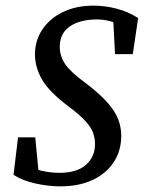

<svg xmlns="http://www.w3.org/2000/svg" viewBox="-20 -647 510 681"><path d="M28 -27 44 -160H105L118 -25L69 -63Q95 -49 127 -41.5Q159 -34 190 -34Q253 -34 285 -62.5Q317 -91 317 -136Q317 -156 310.5 -175Q304 -194 284.5 -216Q265 -238 225 -268Q154 -321 129 -365Q104 -409 104 -454Q104 -504 131 -543.5Q158 -583 204.5 -605Q251 -627 312 -627Q352 -627 393 -616.5Q434 -606 470 -583L451 -455H388L381 -587L425 -548Q393 -566 370 -572Q347 -578 324 -578Q264 -578 228 -553.5Q192 -529 192 -481Q192 -447 212 -418.5Q232 -390 283 -353Q333 -315 360.5 -284Q388 -253 399 -224.5Q410 -196 410 -166Q410 -111 382.5 -70.5Q355 -30 307 -8Q259 14 194 14Q151 14 104.5 3.5Q58 -7 28 -27Z"/></svg>

Font: Lisu Bosa SemiBold
Style: Italic
Weight: 600
Italic angle: -19°
Designer: David Morse, Annie Olsen, Victor Gaultney, Frank Grießhammer (Latin)
Foundry: SIL International
Version: Version 2.000